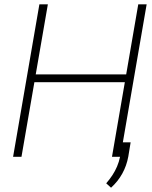

<svg xmlns="http://www.w3.org/2000/svg" viewBox="-20 -731 707 895"><path d="M579.6 -384.3 574.2 -347.7H127L132.3 -384.3ZM203.1 -710.9 80.1 0H41L163.6 -710.9ZM663.6 -710.9 541 0H502L624.5 -710.9ZM588.9 -67.4 578.1 -1.5Q570.3 41.5 550 78.1Q529.8 114.7 497.6 144L475.1 123.5Q491.2 105 503.9 85.7Q516.6 66.4 525.6 45.2Q534.7 23.9 539.6 0L550.8 -67.4Z"/></svg>

Font: Roboto ExtraLight
Style: Italic
Weight: 250
Designer: Christian Robertson
Foundry: Google
Version: Version 3.009; 2024